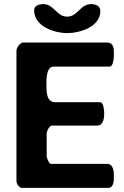

<svg xmlns="http://www.w3.org/2000/svg" viewBox="-20 -914 602 934"><path d="M534 -650C534 -673 536 -707 500 -707H93C77 -707 60 -681 60 -667V-33C60 -22 72 0 87 0H507C535 0 534 -41 534 -57C534 -77 533 -117 500 -117H227C218 -117 207 -148 207 -153V-267C207 -275 220 -303 233 -303H453C483 -303 487 -341 487 -362C487 -370 485 -417 467 -417H247C203 -417 206 -479 206 -503C206 -519 203 -590 240 -590H513C534 -590 534 -644 534 -650ZM146 -864C146 -786 243 -753 307 -753C368 -753 468 -783 468 -860C468 -886 445 -894 423 -894C370 -894 358 -833 307 -833C255 -833 243 -894 191 -894C172 -894 146 -888 146 -864Z"/></svg>

Font: Asimov Print
Style: C
Weight: 500
Designer: Google
Version: Version 2.000980: 2014